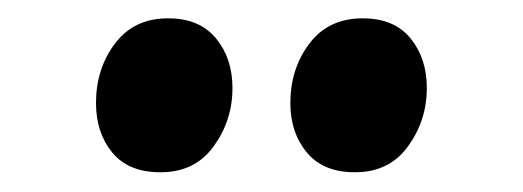

<svg xmlns="http://www.w3.org/2000/svg" viewBox="-20 -780 556 204"><path d="M150 -597Q116.5 -597 99.2 -618Q82 -639 82 -670.5Q82 -707 102.2 -733.8Q122.5 -760.5 158 -760.5H159Q192 -760.5 209.5 -739.2Q227 -718 227 -686.5Q227 -652 207 -624.5Q187 -597 151 -597ZM356.5 -597Q323.5 -597 306 -618Q288.5 -639 288.5 -670.5Q288.5 -707 308.8 -733.8Q329 -760.5 365 -760.5H365.5Q399 -760.5 416.2 -739.2Q433.5 -718 433.5 -686.5Q433.5 -652 413.5 -624.5Q393.5 -597 357.5 -597Z"/></svg>

Font: Merriweather 96pt ExtraBold
Style: Regular
Weight: 800
Version: Version 2.100